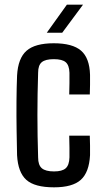

<svg xmlns="http://www.w3.org/2000/svg" viewBox="-20 -793 446 821"><path d="M53 -129Q52 -174 51 -235.5Q50 -297 50.5 -359.5Q51 -422 53 -470Q57 -544 93.5 -576Q130 -608 210 -608Q290 -608 326.5 -576.5Q363 -545 365 -473Q365 -453 365 -429.5Q365 -406 364 -389H276Q277 -411 277 -437Q277 -463 277 -482Q276 -514 261 -527Q246 -540 210 -540Q174 -540 158.5 -527Q143 -514 143 -482Q140 -389 140 -301.5Q140 -214 143 -120Q143 -87 159 -73.5Q175 -60 211 -60Q246 -60 261 -73.5Q276 -87 277 -120Q277 -140 277 -161.5Q277 -183 276 -213H364Q365 -196 365 -171Q365 -146 365 -129Q361 -56 325.5 -24Q290 8 211 8Q128 8 92.5 -24Q57 -56 53 -129ZM180 -653 266 -773H335L246 -653Z"/></svg>

Font: Big Shoulders Text Medium
Style: Regular
Weight: 500
Designer: Patric King
Foundry: XO Type Co
Version: Version 1.000; ttfautohint (v1.8.2)